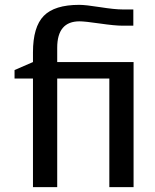

<svg xmlns="http://www.w3.org/2000/svg" viewBox="-20 -772 641 792"><path d="M531 0H431V-448H216V0H116V-448H40V-483L116 -516V-556Q116 -661 160.5 -706.5Q205 -752 307 -752Q333 -752 393 -742.5Q453 -733 486 -733H530V-666H486Q454 -666 392 -675Q330 -684 308 -684Q216 -684 216 -575V-516H531Z"/></svg>

Font: Voces
Style: Regular
Weight: 400
Designer: Ana Paula Megda, Pablo Ugerman
Foundry: Ana Paula Megda, Pablo Ugerman
Version: Version 1.003